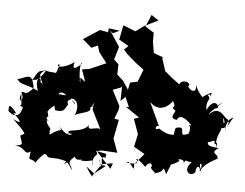

<svg xmlns="http://www.w3.org/2000/svg" viewBox="-85 -1053 1597 1251"><g transform="rotate(5 713.5 -428.0)"><path d="M245 -256C214 -273 247 -317 332 -358C251 -344 335 -333 350 -376C269 -373 293 -445 347 -401C308 -394 298 -426 267 -362C330 -392 250 -387 285 -296C345 -290 340 -303 365 -341C352 -372 368 -366 381 -378C433 -336 410 -335 380 -382C417 -384 441 -344 415 -277C455 -300 526 -300 510 -335C566 -373 501 -307 531 -368L527 -322L588 -200C556 -215 499 -173 513 -221C481 -171 396 -181 383 -167C389 -117 352 -178 419 -146C408 -169 394 -107 321 -196C345 -156 341 -192 261 -135C259 -168 263 -201 270 -152C271 -186 226 -194 238 -239C246 -194 260 -244 204 -247C274 -246 220 -306 230 -276C221 -254 243 -319 234 -351L206 -216ZM657 -850 586 -859 583 -833 530 -843 424 -774 484 -723 525 -741 538 -699 590 -631 485 -585 435 -577C469 -483 469 -488 433 -523C444 -500 424 -537 429 -506C420 -481 431 -564 431 -487C418 -536 418 -635 433 -615C384 -570 369 -572 384 -620C282 -553 258 -597 288 -597C268 -541 277 -534 250 -542C213 -536 189 -576 156 -499C166 -547 138 -536 204 -551C185 -524 150 -449 94 -498C136 -464 120 -509 161 -541C182 -445 207 -453 172 -471C182 -510 128 -505 161 -413C78 -454 46 -439 22 -477C89 -496 111 -529 130 -442C136 -420 95 -396 99 -397C55 -381 105 -399 54 -396C89 -333 27 -318 56 -386C60 -304 68 -316 53 -310C73 -288 97 -304 75 -322C71 -226 18 -229 -19 -266C-18 -301 -21 -322 34 -254C-32 -256 23 -295 -3 -272C71 -206 84 -181 17 -216C99 -136 114 -128 97 -69C132 -68 78 -98 102 -58C160 -56 142 -118 132 -112C127 -114 142 -158 72 -112C85 -61 108 -52 42 -46C120 -40 103 15 149 -15C138 66 143 13 189 56C179 66 199 19 267 -28C296 -34 210 -20 221 -64C194 -3 261 -9 256 2C269 27 304 3 384 28C373 51 353 59 392 34C429 78 387 29 428 82C419 44 381 41 438 -7C450 29 499 -3 479 14C552 26 558 -21 561 44C538 -34 606 -21 571 -56C669 -38 635 -46 639 -23C651 -2 594 -54 623 39C580 -12 600 -17 617 44C617 19 587 72 558 114C570 111 563 127 519 50L573 92L645 36L600 29L689 15L676 52L577 -56L611 -62L712 -56L702 -83L679 -147L703 -270L673 -276L695 -332L699 -360L646 -462L699 -482L705 -491L703 -394L760 -449L707 -528L667 -564L669 -631L638 -660L663 -744L602 -837L581 -855L616 -829ZM1183 -256C1145 -258 1211 -221 1126 -210C1112 -245 1133 -265 1077 -251C1050 -172 1103 -148 1081 -196C1068 -221 1054 -180 970 -237C933 -217 947 -263 967 -252L896 -405C963 -335 1024 -395 1044 -423C1078 -371 1020 -393 1064 -363C1071 -352 1018 -311 1079 -303C1085 -323 1112 -347 1178 -275C1135 -281 1199 -279 1152 -198L1215 -243ZM771 -850 679 -887 660 -792 724 -755 696 -730 723 -700 785 -647 859 -592 837 -616 803 -529 755 -519 734 -419 727 -438 761 -359H742L833 -297L800 -286L835 -188L817 -105L889 -63L828 7V32C827 58 794 -28 778 4C759 -4 863 23 843 -19C827 -35 854 -29 901 20C930 -32 954 6 938 20C944 40 992 66 960 54C1045 51 1003 -21 1041 55C1079 -41 1068 -4 1052 -30C1040 1 965 -17 984 11C1129 -17 1135 -52 1102 -49C1192 -58 1110 16 1176 -66C1147 -59 1147 -37 1200 -38C1140 26 1201 62 1229 26C1234 -40 1265 -1 1256 17C1282 19 1232 -43 1267 7C1233 -37 1284 -56 1259 12C1278 -18 1296 -38 1365 -74C1372 -110 1306 -102 1367 -144C1279 -153 1298 -156 1289 -210C1259 -136 1347 -210 1336 -183C1340 -131 1361 -223 1352 -147C1334 -211 1373 -249 1374 -277C1416 -269 1387 -326 1446 -351C1408 -292 1405 -261 1419 -322C1407 -306 1357 -320 1385 -287C1374 -350 1354 -330 1388 -292C1369 -374 1390 -353 1401 -245C1391 -325 1424 -316 1410 -336C1390 -333 1354 -429 1285 -358C1284 -373 1340 -411 1368 -445C1333 -413 1283 -385 1339 -404C1340 -440 1297 -455 1266 -383C1252 -457 1301 -450 1264 -483C1325 -494 1262 -514 1288 -473C1287 -494 1296 -512 1236 -468C1236 -455 1198 -503 1183 -544C1199 -477 1137 -494 1122 -555C1082 -565 1077 -539 1066 -515C1153 -513 1153 -548 1117 -557C1087 -509 1061 -509 1099 -516C1090 -528 1030 -563 978 -613L983 -594L946 -707L830 -680L958 -699L892 -725L880 -797V-856L823 -892L856 -970L904 -938L814 -894L747 -845Z"/></g></svg>

Font: Hussar Lance
Style: Regular
Weight: 700
Foundry: Cannot Into Space Fonts, PlusOne Fonts
Version: Version 2.27